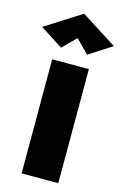

<svg xmlns="http://www.w3.org/2000/svg" viewBox="-185 -1074 735 1138"><g transform="rotate(15 183.0 -505.0)"><path d="M70 -700V0H295V-700ZM183 -860 263 -780 403 -870 183 -1010 -37 -870 103 -780Z"/></g></svg>

Font: Jost Black
Style: Regular
Weight: 900
Version: Version 3.710